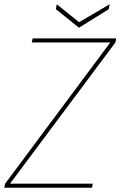

<svg xmlns="http://www.w3.org/2000/svg" viewBox="-32 -880 565 900"><path d="M-12 0 -8 -19 485 -681H117L121 -700H513L509 -681L15 -19H403L399 0ZM482 -860 478 -837 338 -750 230 -837 234 -860 339 -776Z"/></svg>

Font: DM Sans 28pt Thin
Style: Italic
Weight: 250
Italic angle: -10°
Version: Version 4.004;gftools[0.9.30]